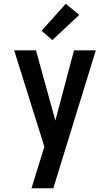

<svg xmlns="http://www.w3.org/2000/svg" viewBox="-20 -800 590 1030"><path d="M149 210Q161 171 173 132Q185 93 197 55L218 -13L56 -530H173L277 -153L377 -530H494L266 210ZM261 -585 203 -635 333 -780 405 -720Z"/></svg>

Font: Lode
Style: Bold
Weight: 700
Monospace: yes
Designer: Belleve Invis
Foundry: Belleve Invis
Version: Version 29.2.0; ttfautohint (v1.8.3)